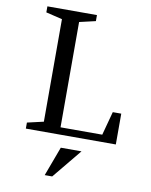

<svg xmlns="http://www.w3.org/2000/svg" viewBox="-105 -826 913 1160"><g transform="rotate(10 351.0 -246.5)"><path d="M297 257H251L318 77H445ZM90 -750H394V-713L295 -690V-44H551L590 -189H642V0H90V-37L190 -60V-689L90 -713Z"/></g></svg>

Font: Ledger
Style: Regular
Weight: 400
Designer: Denis Masharov
Foundry: Denis Masharov
Version: 1.001